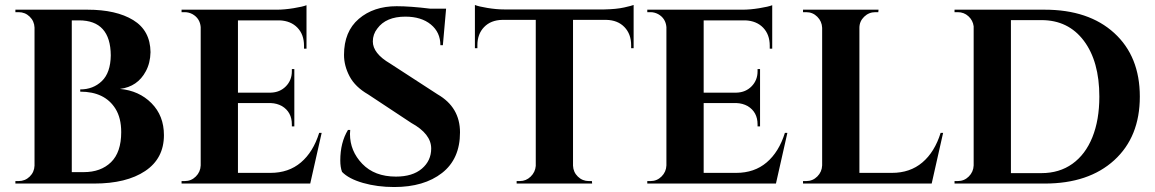

<svg xmlns="http://www.w3.org/2000/svg" viewBox="-20 -739 4649 773"><path d="M359 0H42V-10H55Q81 -10 99.5 -28Q118 -46 119 -72V-628Q118 -654 99.5 -672Q81 -690 55 -690H42V-700H332Q448 -700 516.5 -658Q585 -616 586 -529Q585 -485 567 -452Q534 -390 463 -381Q540 -374 590 -323.5Q640 -273 640 -195Q640 -101 564.5 -50.5Q489 0 359 0ZM426 -516Q425 -657 298 -657H269V-46H315Q316 -46 317 -46Q386 -46 427 -86Q468 -126 468 -207Q468 -264 445 -301Q402 -370 303 -370Q303 -370 303 -370V-379Q303 -379 303 -379Q355 -379 390 -412.5Q425 -446 426 -516Z M724 -10Q750 -10 768.5 -28.5Q787 -47 788 -73V-630Q785 -665 755 -682Q740 -690 724 -690H711V-700H1094Q1125 -700 1162 -706Q1199 -712 1214 -718V-543H1204V-555Q1204 -600 1177.5 -627.5Q1151 -655 1106 -657H938V-366H1070Q1107 -367 1131 -391.5Q1155 -416 1155 -452V-461H1165V-230H1155V-238Q1155 -288 1115 -312Q1095 -323 1071 -324H938V-43H1069Q1142 -43 1191.5 -85Q1241 -127 1265 -204H1275L1229 0H711V-10Z M1350 -93Q1350 -165 1381 -216H1390Q1389 -208 1389 -200Q1389 -131 1438.5 -79.5Q1488 -28 1574 -28Q1641 -28 1678.5 -60Q1716 -92 1716 -141Q1716 -200 1636 -244L1462 -359Q1410 -389 1387.5 -431.5Q1365 -474 1365 -518Q1365 -612 1424.5 -663Q1484 -714 1577 -714Q1632 -714 1713 -704H1776L1763 -557H1753Q1753 -609 1714.5 -640.5Q1676 -672 1612 -672Q1534 -672 1499 -624Q1481 -601 1481 -572Q1481 -524 1551 -483L1742 -359Q1832 -307 1832 -206Q1832 -99 1759.5 -42.5Q1687 14 1567 14Q1499 14 1441.5 -2.5Q1384 -19 1357 -47Q1350 -66 1350 -93Z M2287 -659V-72Q2288 -46 2306.5 -28Q2325 -10 2351 -10H2363L2364 0H2060V-10H2073Q2098 -10 2116.5 -28Q2135 -46 2137 -71V-659H2002Q1956 -658 1929 -630Q1902 -602 1902 -557V-545H1892V-719Q1906 -713 1942.5 -707Q1979 -701 2010 -701H2413Q2462 -702 2493 -709Q2524 -716 2531 -719V-545H2521V-557Q2521 -602 2494 -630Q2467 -658 2421 -659Z M2599 -10Q2625 -10 2643.5 -28.5Q2662 -47 2663 -73V-630Q2660 -665 2630 -682Q2615 -690 2599 -690H2586V-700H2969Q3000 -700 3037 -706Q3074 -712 3089 -718V-543H3079V-555Q3079 -600 3052.5 -627.5Q3026 -655 2981 -657H2813V-366H2945Q2982 -367 3006 -391.5Q3030 -416 3030 -452V-461H3040V-230H3030V-238Q3030 -288 2990 -312Q2970 -323 2946 -324H2813V-43H2944Q3017 -43 3066.5 -85Q3116 -127 3140 -204H3150L3104 0H2586V-10Z M3226 -10Q3252 -10 3270.5 -28.5Q3289 -47 3290 -73V-627Q3289 -653 3270.5 -671.5Q3252 -690 3226 -690H3213V-700H3517L3516 -690H3504Q3478 -690 3459 -671.5Q3440 -653 3440 -627V-43H3571Q3644 -43 3693.5 -85Q3743 -127 3767 -204H3777L3731 0H3213V-10Z M4186 0H3823V-10H3836Q3862 -10 3880.5 -28.5Q3899 -47 3900 -73V-633Q3897 -657 3879 -673.5Q3861 -690 3836 -690H3823V-700H4186Q4363 -700 4466 -606Q4569 -512 4569 -350Q4569 -188 4466 -94Q4363 0 4186 0ZM4173 -42Q4245 -42 4297.5 -79.5Q4350 -117 4378 -186.5Q4406 -256 4406 -350Q4406 -492 4343.5 -575Q4281 -658 4173 -658H4050V-42Z"/></svg>

Font: Cinzel Decorative
Style: Bold
Weight: 700
Version: Version 1.002;PS 001.002;hotconv 1.0.56;makeotf.lib2.0.21325